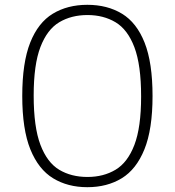

<svg xmlns="http://www.w3.org/2000/svg" viewBox="-20 -769 726 798"><path d="M343 9Q261.5 9 200.8 -28Q140 -65 106.2 -148.2Q72.5 -231.5 72.5 -370Q72.5 -508.5 105.5 -591.8Q138.5 -675 199.5 -712Q260.5 -749 343 -749Q426 -749 487 -712Q548 -675 581 -591.8Q614 -508.5 614 -370Q614 -231.5 580.2 -148.2Q546.5 -65 485.8 -28Q425 9 343 9ZM343.5 -33.5Q410 -33.5 460.2 -63.5Q510.5 -93.5 538.5 -166.5Q566.5 -239.5 566.5 -368Q566.5 -499 538.5 -572.8Q510.5 -646.5 460.2 -676.5Q410 -706.5 343.5 -706.5Q276.5 -706.5 226.2 -676.5Q176 -646.5 148 -573.5Q120 -500.5 120 -372Q120 -241 148 -167.2Q176 -93.5 226 -63.5Q276 -33.5 343.5 -33.5Z"/></svg>

Font: Encode Sans Exp XLt
Style: Regular
Weight: 200
Width: 7
Designer: Multiple Designers
Foundry: Impallari Type
Version: Version 3.002; ttfautohint (v1.8.3) -l 8 -r 50 -G 200 -x 14 